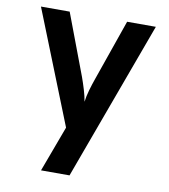

<svg xmlns="http://www.w3.org/2000/svg" viewBox="-82 -620 764 869"><g transform="rotate(10 300.0 -185.0)"><path d="M165 180 243 -30 36 -550H168L274 -269Q283 -244 292 -214.5Q301 -185 305 -160Q308 -185 316.5 -214.5Q325 -244 334 -269L432 -550H564L296 180Z"/></g></svg>

Font: JetBrains Mono NL
Style: Bold
Weight: 700
Monospace: yes
Designer: Philipp Nurullin, Konstantin Bulenkov
Foundry: JetBrains
Version: Version 2.305; ttfautohint (v1.8.4.7-5d5b)